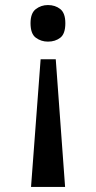

<svg xmlns="http://www.w3.org/2000/svg" viewBox="-20 -561 381 761"><path d="M201 -326 238 180H103L141 -326ZM170 -541Q199 -541 219 -525Q239 -509 239 -469Q239 -427 219 -411.5Q199 -396 170 -396Q143 -396 122 -411.5Q101 -427 101 -469Q101 -509 122 -525Q143 -541 170 -541Z"/></svg>

Font: Noto Rashi Hebrew Medium
Style: Regular
Weight: 500
Version: Version 1.006